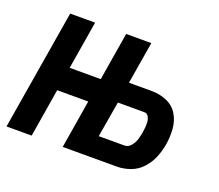

<svg xmlns="http://www.w3.org/2000/svg" viewBox="-95 -663 909 796"><g transform="rotate(20 360.0 -265.0)"><path d="M1 0H112L147 -213H284L249 0H488Q517 0 546.5 -10.5Q576 -21 598 -45Q620 -69 631.5 -97.5Q643 -126 648 -155Q654 -190 651.5 -225Q649 -260 632 -288.5Q615 -317 583.5 -330.5Q552 -344 517 -344H416L447 -530H336L301 -318H164L199 -530H89ZM374 -93 401 -251H517Q530 -251 536 -240.5Q542 -230 543 -218Q544 -206 543 -194Q542 -182 540 -170Q537 -154 532.5 -138Q528 -122 516 -107.5Q504 -93 487 -93Z"/></g></svg>

Font: Iosevka Sparkle
Style: Bold Italic
Weight: 700
Italic angle: -9°
Designer: Belleve Invis
Foundry: Belleve Invis
Version: Version 4.5.0; ttfautohint (v1.8.3)